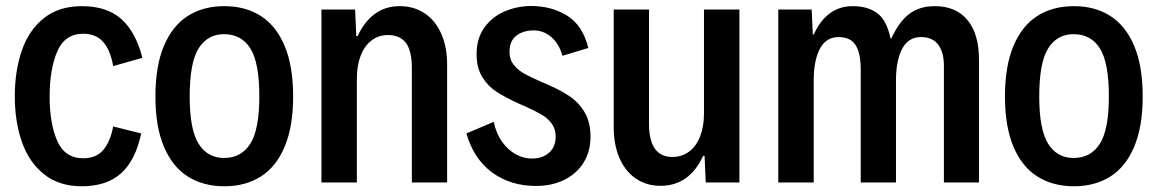

<svg xmlns="http://www.w3.org/2000/svg" viewBox="-20 -614 3894 646"><path d="M29.8 -289.6Q29.8 -375.5 53.5 -444.1Q77.1 -512.7 127.7 -553Q178.2 -593.3 255.4 -593.3Q339.8 -593.3 388.4 -549.8Q437 -506.3 459 -419.4L360.8 -391.6Q351.6 -445.3 327.1 -472.9Q302.7 -500.5 260.3 -500.5Q198.2 -500.5 172.6 -440.9Q147 -381.3 147 -289.1Q147 -198.2 172.6 -139.9Q198.2 -81.5 260.3 -81.5Q303.2 -81.5 327.1 -109.1Q351.1 -136.7 360.8 -188.5L455.1 -165Q436 -74.7 387.5 -31Q338.9 12.7 255.4 12.7Q178.2 12.7 127.7 -28.1Q77.1 -68.8 53.5 -137Q29.8 -205.1 29.8 -289.6Z M502.9 -289.1Q502.9 -391.6 531.5 -459.5Q560.1 -527.3 611.8 -560.3Q663.6 -593.3 734.9 -593.3Q805.7 -593.3 857.4 -560.3Q909.2 -527.3 937.7 -459.5Q966.3 -391.6 966.3 -289.1Q966.3 -188 937.7 -120.4Q909.2 -52.7 857.4 -20Q805.7 12.7 734.9 12.7Q664.1 12.7 612.1 -20Q560.1 -52.7 531.5 -120.4Q502.9 -188 502.9 -289.1ZM852.5 -289.6Q852.5 -403.3 822.3 -451.2Q792 -499 733.9 -499Q678.2 -499 648.2 -451.2Q618.2 -403.3 618.2 -289.6Q618.2 -178.2 648.2 -130.4Q678.2 -82.5 733.9 -82.5Q791.5 -82.5 822 -130.1Q852.5 -177.7 852.5 -289.6Z M1061.5 -582H1174.8L1178.7 -492.7H1183.6Q1205.1 -540.5 1240.7 -566.9Q1276.4 -593.3 1324.7 -593.3Q1372.6 -593.3 1408.7 -569.3Q1444.8 -545.4 1464.6 -500.7Q1484.4 -456.1 1484.4 -396V0H1365.7V-383.8Q1365.7 -443.8 1345.5 -470Q1325.2 -496.1 1285.2 -496.1Q1253.9 -496.1 1230.2 -478Q1206.5 -460 1193.6 -426.8Q1180.7 -393.6 1180.7 -349.6V0H1061.5Z M1549.3 -165 1641.1 -204.1Q1649.4 -165 1669.2 -137.2Q1689 -109.4 1715.3 -95Q1741.7 -80.6 1770 -80.6Q1804.7 -80.6 1827.1 -99.9Q1849.6 -119.1 1849.6 -154.8Q1849.6 -180.7 1835.7 -199Q1821.8 -217.3 1801 -229.2Q1780.3 -241.2 1742.2 -258.3L1725.1 -265.6Q1679.7 -286.6 1651.1 -304.9Q1622.6 -323.2 1603 -354.2Q1583.5 -385.3 1583.5 -431.6Q1583.5 -485.8 1610.6 -522.5Q1637.7 -559.1 1679.7 -576.4Q1721.7 -593.8 1767.1 -593.8Q1835.4 -593.8 1887.9 -561.5Q1940.4 -529.3 1959.5 -452.6L1872.6 -426.3Q1860.4 -467.8 1834.5 -489.7Q1808.6 -511.7 1775.4 -511.7Q1740.7 -511.7 1717.5 -494.1Q1694.3 -476.6 1694.3 -439Q1694.3 -413.6 1709 -395.5Q1723.6 -377.4 1745.6 -365.2Q1767.6 -353 1806.6 -336.4L1817.9 -331.5Q1864.7 -311.5 1896.2 -290.3Q1927.7 -269 1947.3 -235.8Q1966.8 -202.6 1966.8 -154.3Q1966.8 -103.5 1942.9 -65.9Q1918.9 -28.3 1877.4 -8.3Q1835.9 11.7 1784.2 11.7Q1697.3 11.7 1635.5 -33.9Q1573.7 -79.6 1549.3 -165Z M2044.9 -186V-582H2163.6V-198.2Q2163.6 -85.9 2242.2 -85.9Q2274.4 -85.9 2298.6 -104Q2322.8 -122.1 2335.7 -155.3Q2348.6 -188.5 2348.6 -232.4V-582H2467.8V0H2354.5L2350.6 -89.4H2345.7Q2299.3 11.2 2202.1 11.2Q2155.8 11.2 2120.1 -12.7Q2084.5 -36.6 2064.7 -81.3Q2044.9 -126 2044.9 -186Z M2598.6 -582H2710.9L2714.8 -498H2718.3Q2737.3 -542.5 2770.5 -567.9Q2803.7 -593.3 2849.1 -593.3Q2899.4 -593.3 2931.4 -569.8Q2963.4 -546.4 2976.1 -484.9H2979Q3004.9 -541 3039.3 -567.1Q3073.7 -593.3 3125.5 -593.3Q3196.3 -593.3 3235.1 -546.6Q3273.9 -500 3273.9 -413.1V0H3155.8V-393.6Q3155.8 -438 3136.7 -463.6Q3117.7 -489.3 3078.6 -489.3Q3036.1 -489.3 3015.4 -449.7Q2994.6 -410.2 2994.6 -343.8V0H2876V-379.9Q2876 -435.5 2858.6 -462.4Q2841.3 -489.3 2801.8 -489.3Q2759.3 -489.3 2738.5 -449.7Q2717.8 -410.2 2717.8 -343.8V0H2598.6Z M3361.3 -289.1Q3361.3 -391.6 3389.9 -459.5Q3418.5 -527.3 3470.2 -560.3Q3522 -593.3 3593.3 -593.3Q3664.1 -593.3 3715.8 -560.3Q3767.6 -527.3 3796.1 -459.5Q3824.7 -391.6 3824.7 -289.1Q3824.7 -188 3796.1 -120.4Q3767.6 -52.7 3715.8 -20Q3664.1 12.7 3593.3 12.7Q3522.5 12.7 3470.5 -20Q3418.5 -52.7 3389.9 -120.4Q3361.3 -188 3361.3 -289.1ZM3710.9 -289.6Q3710.9 -403.3 3680.7 -451.2Q3650.4 -499 3592.3 -499Q3536.6 -499 3506.6 -451.2Q3476.6 -403.3 3476.6 -289.6Q3476.6 -178.2 3506.6 -130.4Q3536.6 -82.5 3592.3 -82.5Q3649.9 -82.5 3680.4 -130.1Q3710.9 -177.7 3710.9 -289.6Z"/></svg>

Font: Decalotype Medium
Style: Regular
Weight: 500
Designer: Alfredo Marco Pradil
Foundry: Alfredo Marco Pradil
Version: Version 1.0